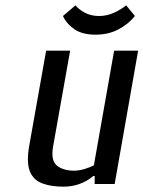

<svg xmlns="http://www.w3.org/2000/svg" viewBox="-20 -690 538 720"><path d="M218 10Q171 10 138 -2.5Q105 -15 92 -47.5Q79 -80 89 -140L153 -500H243L179 -140Q170 -88 193.5 -69Q217 -50 258 -50Q277 -50 298 -56.5Q319 -63 332 -70L408 -500H498L410 0H335V-30H330Q282 10 218 10ZM338 -560Q289 -560 259.5 -580Q230 -600 216 -630L263 -670Q275 -655 298 -642.5Q321 -630 351 -630Q381 -630 408 -642.5Q435 -655 453 -670L486 -630Q462 -600 424.5 -580Q387 -560 338 -560Z"/></svg>

Font: Cuprum
Style: Italic
Weight: 400
Italic angle: -10°
Designer: Jovanny Lemonad
Foundry: Jovanny Lemonad
Version: Version 3.000